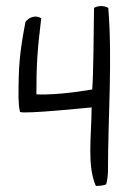

<svg xmlns="http://www.w3.org/2000/svg" viewBox="-20 -606 430 633"><path d="M41 -284C42 -268 42 -252 46 -237C58 -229 282 -252 282 -252C282 -162 266 -60 296 7C308 7 319 6 330 2C334 -13 336 -28 336 -45C336 -216 351 -410 337 -580C323 -588 304 -588 290 -580C289 -506 288 -354 284 -311C284 -311 173 -291 100 -295C100 -394 103 -439 116 -546C95 -558 75 -548 64 -534C44 -429 41 -388 41 -284Z"/></svg>

Font: Comica
Style: Rg
Weight: 400
Designer: Jasper
Foundry: KineticPlasma Fonts/Cannot Into Space Fonts
Version: Version 0.89